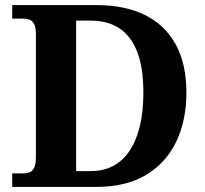

<svg xmlns="http://www.w3.org/2000/svg" viewBox="-20 -734 807 754"><path d="M28 0V-53H70Q84.6 -53 96.3 -57.5Q108 -62 114.5 -76Q121 -90 121 -118V-600Q121 -626.9 113.8 -639.9Q106.7 -652.9 95.2 -657Q83.7 -661 70 -661H28V-714H358.3Q469.4 -714 548.2 -675.5Q627 -637 669.5 -560.5Q712 -484 712 -370Q712 -261 672 -177.5Q632 -94 553.5 -47Q475 0 357.6 0ZM335 -62Q404 -62 450 -99Q496 -136 519.5 -205.5Q543 -275 543 -370.5Q543 -466 519.5 -528.5Q496 -591 450 -622Q404 -653 336 -653H279V-62Z"/></svg>

Font: Noto Serif Tamil
Style: Regular
Weight: 400
Designer: Indian Type Foundry, Tom Grace, and the Monotype Design Team
Foundry: Monotype Imaging Inc.
Version: Version 2.003